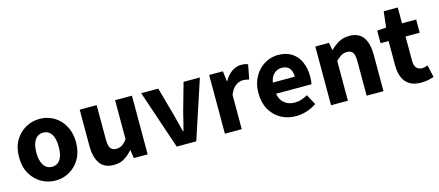

<svg xmlns="http://www.w3.org/2000/svg" viewBox="-51 -1242 4073 1782"><g transform="rotate(-15 1985.0 -351.0)"><path d="M316 14Q245 14 182 -21Q119 -56 80.5 -122.5Q42 -189 42 -282Q42 -376 80.5 -442Q119 -508 182 -543Q245 -578 316 -578Q369 -578 418.5 -558.5Q468 -539 506 -500.5Q544 -462 566.5 -407.5Q589 -353 589 -282Q589 -189 550.5 -122.5Q512 -56 449.5 -21Q387 14 316 14ZM316 -118Q352 -118 376 -138Q400 -158 411.5 -195.5Q423 -233 423 -282Q423 -332 411.5 -369Q400 -406 376 -426Q352 -446 316 -446Q281 -446 257 -426Q233 -406 220.5 -369Q208 -332 208 -282Q208 -233 220.5 -195.5Q233 -158 257 -138Q281 -118 316 -118Z M876 14Q784 14 742 -47Q700 -108 700 -214V-564H863V-234Q863 -173 880.5 -149Q898 -125 935 -125Q967 -125 991 -140Q1015 -155 1040 -189V-564H1202V0H1069L1057 -79H1054Q1018 -37 976 -11.5Q934 14 876 14Z M1481 0 1291 -564H1455L1530 -294Q1541 -252 1552 -208.5Q1563 -165 1574 -122H1579Q1590 -165 1601 -208.5Q1612 -252 1622 -294L1698 -564H1855L1669 0Z M1944 0V-564H2076L2088 -465H2091Q2122 -521 2165 -549.5Q2208 -578 2252 -578Q2276 -578 2291.5 -575Q2307 -572 2319 -566L2292 -427Q2276 -431 2262.5 -433.5Q2249 -436 2231 -436Q2199 -436 2164 -412Q2129 -388 2106 -329V0Z M2627 14Q2546 14 2482 -21.5Q2418 -57 2380 -123Q2342 -189 2342 -282Q2342 -351 2364 -405.5Q2386 -460 2424 -499Q2462 -538 2509.5 -558Q2557 -578 2607 -578Q2687 -578 2740 -543Q2793 -508 2819.5 -447Q2846 -386 2846 -308Q2846 -285 2844 -265.5Q2842 -246 2839 -235H2499Q2506 -193 2527 -165.5Q2548 -138 2578.5 -124.5Q2609 -111 2648 -111Q2681 -111 2710.5 -120.5Q2740 -130 2771 -148L2825 -49Q2783 -20 2730.5 -3Q2678 14 2627 14ZM2497 -343H2708Q2708 -392 2685 -423Q2662 -454 2610 -454Q2584 -454 2560 -441.5Q2536 -429 2519.5 -405Q2503 -381 2497 -343Z M2964 0V-564H3096L3108 -492H3111Q3147 -528 3191 -553Q3235 -578 3293 -578Q3385 -578 3426.5 -517.5Q3468 -457 3468 -351V0H3306V-330Q3306 -393 3288.5 -416Q3271 -439 3233 -439Q3201 -439 3178 -424.5Q3155 -410 3126 -383V0Z M3827 14Q3758 14 3715.5 -13.5Q3673 -41 3653.5 -90Q3634 -139 3634 -203V-437H3557V-558L3644 -564L3662 -716H3797V-564H3933V-437H3797V-204Q3797 -157 3817 -135Q3837 -113 3871 -113Q3885 -113 3899.5 -117Q3914 -121 3925 -125L3951 -7Q3929 0 3898.5 7Q3868 14 3827 14Z"/></g></svg>

Font: Noto Sans KR ExtraBold
Style: Regular
Weight: 800
Designer: Ryoko NISHIZUKA  (kana, bopomofo & ideographs); Paul D. Hunt (Latin, Greek & Cyrillic); Sandoll Communications , Soo-you
Foundry: Adobe
Version: Version 2.004-H2;hotconv 1.0.118;makeotfexe 2.5.65603